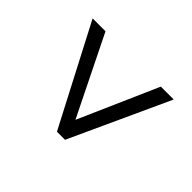

<svg xmlns="http://www.w3.org/2000/svg" viewBox="-115 -734 822 822"><g transform="rotate(-45 296.0 -322.5)"><path d="M70 -284V-333L521 -568V-490L162 -313L521 -155V-77Z"/></g></svg>

Font: telugu25
Style: Book
Weight: 400
Designer: Jelle Bosma - Monotype Design Team
Foundry: Monotype Imaging Inc.
Version: Version 2.003